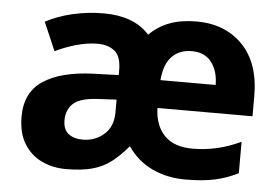

<svg xmlns="http://www.w3.org/2000/svg" viewBox="-45 -616 996 686"><g transform="rotate(5 453.5 -273.0)"><path d="M634 -556Q736 -556 799 -491.5Q862 -427 862 -308V-236H521Q523 -173 557.5 -137.5Q592 -102 659 -102Q701 -102 744 -111.5Q787 -121 831 -142V-29Q791 -9 748 0.5Q705 10 642 10Q577 10 523.5 -15Q470 -40 435 -91Q405 -56 376 -33.5Q347 -11 308.5 -0.5Q270 10 214 10Q167 10 127.5 -8.5Q88 -27 64 -65.5Q40 -104 40 -163Q40 -251 104 -292.5Q168 -334 283 -338L373 -341V-359Q373 -409 349 -427.5Q325 -446 289 -446Q253 -446 213.5 -435Q174 -424 137 -406L93 -508Q136 -531 190 -543.5Q244 -556 301 -556Q354 -556 395 -541Q436 -526 465 -494Q496 -525 537 -540.5Q578 -556 634 -556ZM626 -449Q582 -449 555 -421.5Q528 -394 523 -336H721Q721 -385 697 -417Q673 -449 626 -449ZM318 -250Q247 -248 220.5 -225.5Q194 -203 194 -164Q194 -130 213.5 -115Q233 -100 264 -100Q309 -100 341 -128Q373 -156 373 -208V-253Z"/></g></svg>

Font: Noto Sans Cherokee
Style: Bold
Weight: 700
Designer: Monotype Design Team
Foundry: Monotype Imaging Inc.
Version: Version 2.001; ttfautohint (v1.8.4.7-5d5b)